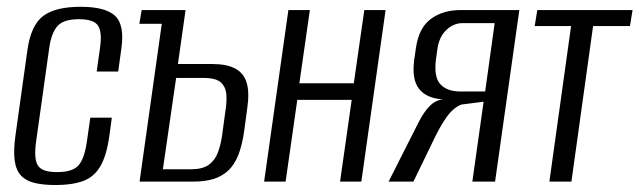

<svg xmlns="http://www.w3.org/2000/svg" viewBox="-20 -524 1845 554"><path d="M140.6 9.9Q104.9 9.9 79.9 3.9Q55 -2.1 40.6 -17.5Q26.1 -32.9 22.3 -61.2Q18.5 -89.6 24.7 -134L59.4 -381.5Q69.7 -452 105 -478.2Q140.3 -504.4 212.6 -504.4Q284.2 -504.4 312.2 -478.2Q340.2 -452 329.9 -381.5L321 -317.5H259L268.7 -386.6Q275 -429.9 263.3 -449.3Q251.6 -468.6 207.3 -468.6Q164 -468.6 146.3 -449.3Q128.5 -429.9 122.2 -386.6L83.8 -113Q77.5 -65.3 89.4 -46.4Q101.2 -27.4 144.5 -27.4Q188.8 -27.4 206.1 -46.4Q223.3 -65.3 230.3 -113L240.6 -184.5H302.6L295.9 -134.2Q287.7 -74.9 269.4 -44Q251.1 -13.1 219.5 -1.6Q187.9 9.9 140.6 9.9Z M382.7 0 446.8 -455.3H382.1L388.7 -495H515.4L493.4 -339.3H592.3Q634.4 -339.3 658.9 -326.1Q683.4 -312.9 691.7 -285.5Q700 -258.1 693.7 -213.8L684.7 -146.8Q678.9 -105.4 667.8 -77.2Q656.7 -49 638.9 -32.2Q621.1 -15.4 596.5 -7.7Q571.8 0 537.8 0ZM450 -35.6H531.1Q564 -35.6 581.9 -48.2Q599.8 -60.8 608.2 -82.7Q616.6 -104.7 620.7 -132.1L630.2 -202.4Q634.6 -228.4 633.2 -250.4Q631.7 -272.5 617.7 -285.8Q603.7 -299.1 567.9 -299.1H488.2Z M742.1 0 812.1 -495H874.1L843.8 -283.8H1000.9L1031.2 -495H1092.6L1022.6 0H961.2L994.8 -235.9H837.8L804.1 0Z M1101.3 0 1188.3 -172.1Q1203.3 -201.5 1220.2 -218.4Q1237 -235.2 1258 -237.2Q1210.3 -240.4 1189.1 -267.7Q1167.8 -294.9 1175.1 -350.9L1180.1 -385.2Q1188.4 -443.8 1223.2 -469.4Q1258.1 -495 1309.1 -495H1478.5L1408.5 0H1342.9L1375.4 -230.5L1311 -222.3Q1287.6 -212.6 1269.4 -187.1Q1251.2 -161.6 1233.8 -125.6L1172.9 0ZM1308.8 -260H1379.9L1407.3 -457.3H1314.7Q1288.8 -457.3 1268 -437.7Q1247.2 -418.1 1242.1 -382.9L1237.9 -352.4Q1231.5 -301.8 1250.7 -280.9Q1269.8 -260 1308.8 -260Z M1565.2 0 1627.8 -448.8H1522.8L1530.3 -495H1805.2L1797.7 -448.8H1691.3L1628.8 0Z"/></svg>

Font: Alumni Sans SC Thin
Style: Italic
Weight: 100
Italic angle: -8°
Designer: Robert E. Leuschke
Foundry: Robert E. Leuschke
Version: Version 1.016